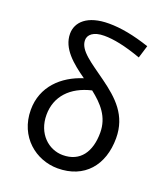

<svg xmlns="http://www.w3.org/2000/svg" viewBox="-148 -911 891 1027"><g transform="rotate(20 297.0 -398.0)"><path d="M300 13C452 13 540 -91 540 -245C540 -375 461 -447 367 -515C279 -579 204 -623 204 -682C204 -712 231 -739 294 -739C347 -739 414 -726 506 -693L528 -765C438 -795 363 -809 295 -809C172 -809 117 -753 117 -687C117 -603 190 -543 268 -488C151 -451 59 -365 59 -233C59 -79 177 13 300 13ZM332 -442C397 -391 450 -334 450 -244C450 -135 401 -63 302 -63C221 -63 147 -129 147 -236C147 -341 216 -415 332 -442Z"/></g></svg>

Font: Source Han Sans JP
Style: Regular
Weight: 400
Designer: Ryoko NISHIZUKA 西塚涼子 (kana, bopomofo & ideographs); Paul D. Hunt (Latin, Greek & Cyrillic); Sandoll Communications 산돌커뮤니
Foundry: Adobe
Version: Version 2.004;hotconv 1.0.118;makeotfexe 2.5.65603